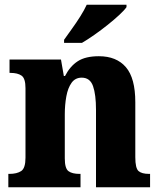

<svg xmlns="http://www.w3.org/2000/svg" viewBox="-20 -786 673 806"><path d="M15 0V-56H19Q51 -56 69 -68Q87 -80 87 -124V-416Q87 -457 70.5 -468.5Q54 -480 24 -480H20V-536H236L248 -467H253Q274 -508 306.5 -529Q339 -550 395 -550Q469 -550 508.5 -504Q548 -458 548 -357V-126Q548 -80 561.5 -68Q575 -56 606 -56H610V0H383V-325Q383 -389 370.5 -424.5Q358 -460 323 -460Q296 -460 280.5 -438.5Q265 -417 258.5 -381.5Q252 -346 252 -306V-121Q252 -79 267.5 -67.5Q283 -56 314 -56H318V0ZM249 -619Q263 -639 281.5 -664.5Q300 -690 317 -717Q334 -744 344 -766H511V-756Q502 -743 481 -723.5Q460 -704 432.5 -682Q405 -660 376.5 -640Q348 -620 324 -606H249Z"/></svg>

Font: Noto Serif Thai SemiCondensed ExtraBold
Style: Regular
Weight: 800
Width: 4
Designer: Monotype Design Team
Foundry: Monotype Imaging Inc.
Version: Version 2.002; ttfautohint (v1.8.4.7-5d5b)